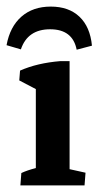

<svg xmlns="http://www.w3.org/2000/svg" viewBox="-37 -563 299 583"><path d="M117.2 -543Q171.9 -543 204.3 -512.2Q236.8 -481.4 242.2 -424.3L195.8 -412.1Q183.6 -474.1 115.2 -474.1Q46.9 -474.1 26.4 -413.1L-17.1 -425.8Q-6.8 -481.9 28.1 -512.5Q63 -543 117.2 -543ZM24.9 0 27.8 -37.6Q45.4 -45.9 71.8 -52.7V-292.5L21.5 -318.8L23.9 -348.6Q75.7 -371.6 146 -377.4H174.3V-49.3L222.7 -38.6L219.7 0Z"/></svg>

Font: Markazi Text SemiBold
Style: Regular
Weight: 600
Designer: Borna Izadpanah (Arabic designer), Fiona Ross (Arabic design director) and Florian Runge (Latin designer)
Foundry: Borna Izadpanah and Florian Runge
Version: Version 1.001; ttfautohint (v1.8.3)